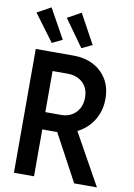

<svg xmlns="http://www.w3.org/2000/svg" viewBox="-103 -1035 768 1099"><g transform="rotate(10 281.0 -485.0)"><path d="M142.6 -272.5V-373H267.1Q300.8 -373 327.1 -387.9Q353.5 -402.8 368.7 -430.2Q383.8 -457.5 383.8 -494.1Q383.8 -549.3 349.6 -580.6Q315.4 -611.8 262.2 -611.8H142.6V-719.7H280.8Q341.3 -719.7 391.1 -694.6Q440.9 -669.4 470.5 -621.8Q500 -574.2 500 -506.8Q500 -441.4 469.7 -388.4Q439.5 -335.4 384.3 -304Q329.1 -272.5 253.9 -272.5ZM57.6 0V-719.7H174.3V0ZM407.7 0 251.5 -290.5 338.4 -361.8 540 0ZM141.6 -769.5 25.4 -925.8 105.5 -969.7 200.7 -797.9ZM313.5 -769.5 201.7 -925.8 280.8 -969.7 374.5 -797.9Z"/></g></svg>

Font: Reddit Mono SemiBold
Style: Regular
Weight: 600
Monospace: yes
Designer: Stephen Hutchings
Foundry: Reddit
Version: Version 1.014